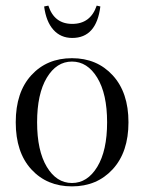

<svg xmlns="http://www.w3.org/2000/svg" viewBox="-20 -651 514 683"><path d="M237 -516Q196 -516 170 -545Q144 -574 137 -628L152 -631Q173 -566 237 -566Q302 -566 324 -631L337 -628Q323 -516 237 -516ZM381 -49Q325 12 236 12Q147 12 91.5 -48.5Q36 -109 36 -216Q36 -323 91.5 -383.5Q147 -444 236 -444Q325 -444 381 -383Q437 -322 437 -216Q437 -110 381 -49ZM146.5 -57.5Q181 0 236 0Q291 0 326 -57.5Q361 -115 361 -216Q361 -317 326 -374.5Q291 -432 236 -432Q181 -432 146.5 -374.5Q112 -317 112 -216Q112 -115 146.5 -57.5Z"/></svg>

Font: Arapey Regular-Display
Style: Regular
Weight: 400
Designer: Eduardo Rodriguez Tunni
Foundry: Eduardo Rodriguez Tunni
Version: Version 4.000